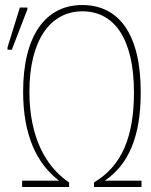

<svg xmlns="http://www.w3.org/2000/svg" viewBox="-20 -744 602 764"><path d="M68 0H255V-18C161 -81 97 -200 97 -379C97 -584 180 -699 308 -699C435 -699 513 -589 513 -377C513 -203 467 -85 354 -18V0H543V-25H397C491 -89 540 -199 540 -377C540 -609 453 -724 307 -724C162 -724 72 -603 72 -379C72 -205 127 -92 215 -25H68ZM10 -546H27L89 -707V-714H59L10 -556Z"/></svg>

Font: Noto Sans Condensed Thin
Style: Regular
Weight: 100
Width: 3
Designer: Monotype Design Team
Foundry: Monotype Imaging Inc.
Version: Version 2.013